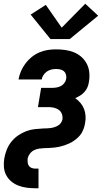

<svg xmlns="http://www.w3.org/2000/svg" viewBox="-31 -792 551 1027"><path d="M342 -583H239L133 -714L214 -766L299 -644L425 -772L494 -708ZM159 215Q135 215 112 212Q89 209 68 201Q47 193 30 179Q13 165 2.5 145.5Q-8 126 -10 102.5Q-12 79 -8 55Q-4 32 5 9Q14 -14 29.5 -33.5Q45 -53 66 -67.5Q87 -82 110 -90.5Q133 -99 156.5 -101.5Q180 -104 203 -105Q203 -105 203 -105Q203 -105 203 -105Q213 -105 223 -105.5Q233 -106 242.5 -107.5Q252 -109 262 -112.5Q272 -116 280.5 -121Q289 -126 295 -135Q301 -144 303 -153Q305 -168 300 -182Q295 -196 284 -204Q273 -212 259 -215.5Q245 -219 230 -219H172L189 -322H247Q259 -322 271 -324Q283 -326 294 -331.5Q305 -337 313 -347.5Q321 -358 323 -370Q325 -382 322 -393Q319 -404 311 -411Q303 -418 291.5 -420.5Q280 -423 269 -423Q256 -423 243.5 -420Q231 -417 220 -409.5Q209 -402 201.5 -390.5Q194 -379 192 -367H68Q72 -389 81 -410.5Q90 -432 104.5 -451.5Q119 -471 138 -486.5Q157 -502 179 -511.5Q201 -521 223.5 -524.5Q246 -528 269 -528Q294 -528 318.5 -524.5Q343 -521 365 -512Q387 -503 404.5 -487.5Q422 -472 433 -451Q444 -430 446.5 -405.5Q449 -381 445 -356Q443 -341 437.5 -327Q432 -313 421.5 -301Q411 -289 398 -281Q385 -273 371 -267Q386 -257 398.5 -242.5Q411 -228 418 -210.5Q425 -193 426.5 -173Q428 -153 424 -133Q422 -120 417.5 -106.5Q413 -93 405.5 -80.5Q398 -68 387.5 -58Q377 -48 365 -39.5Q353 -31 340 -25Q327 -19 313.5 -14.5Q300 -10 286.5 -7Q273 -4 259 -2.5Q245 -1 231.5 -0.5Q218 0 204.5 0.5Q191 1 177.5 3Q164 5 151 11.5Q138 18 129 30Q120 42 117 55Q116 66 117 76.5Q118 87 123.5 95Q129 103 138.5 106.5Q148 110 159 110H175V215Z"/></svg>

Font: Iosevka SS04 Extrabold Oblique
Style: Regular
Weight: 800
Italic angle: -9°
Monospace: yes
Designer: Belleve Invis
Foundry: Belleve Invis
Version: Version 19.0.0; ttfautohint (v1.8.4)